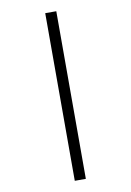

<svg xmlns="http://www.w3.org/2000/svg" viewBox="-106 -824 770 1128"><g transform="rotate(-10 279.5 -260.0)"><path d="M246 240V-760H312V240Z"/></g></svg>

Font: Noto Serif Kannada SemiBold
Style: Regular
Weight: 600
Version: Version 2.003